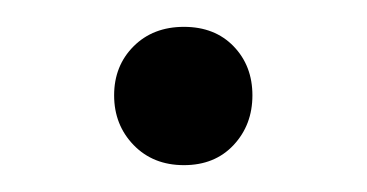

<svg xmlns="http://www.w3.org/2000/svg" viewBox="-20 -309 273 143"><path d="M79.5 -201Q65 -216 65 -238Q65 -260 79.5 -274.5Q94 -289 117 -289Q140 -289 154 -274.5Q168 -260 168 -238Q168 -216 154 -201Q140 -186 117 -186Q94 -186 79.5 -201Z"/></svg>

Font: Libre Caslon Display
Style: Regular
Weight: 400
Designer: Pablo Impallari, Rodrigo Fuenzalida
Foundry: Pablo Impallari, Rodrigo Fuenzalida
Version: Version 1.002